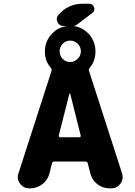

<svg xmlns="http://www.w3.org/2000/svg" viewBox="-20 -1110 735 1042"><path d="M401.4 -791Q418.9 -807.6 418.9 -831.5Q418.9 -855.5 401.9 -872.6Q384.8 -889.6 360.8 -889.6Q336.9 -889.6 320.3 -872.6Q303.7 -855.5 303.7 -831.5Q303.7 -807.6 320.3 -790.5Q336.9 -773.4 360.8 -773.4Q384.8 -773.4 401.4 -791ZM456.1 -224.6Q453.1 -233.4 443.4 -233.4H274.4Q264.6 -233.4 262.7 -224.6L249 -170.9Q240.2 -133.8 210.4 -110.8Q180.7 -87.9 143.6 -87.9H138.7Q107.4 -87.9 88.9 -113.3Q76.2 -129.9 76.2 -148.4Q76.2 -158.2 80.1 -168.9L259.8 -725.6Q261.7 -734.4 255.9 -742.2Q223.6 -777.3 223.6 -831.1Q223.6 -887.7 263.7 -928.7Q293.9 -960 335 -966.8Q335 -967.8 335 -968.3Q335 -968.8 335 -968.8H325.2Q301.8 -968.8 292 -990.2Q288.1 -998 288.1 -1005.9Q288.1 -1018.6 296.9 -1029.3Q349.6 -1089.8 429.7 -1089.8H462.9Q483.4 -1089.8 490.2 -1070.3Q492.2 -1064.5 492.2 -1059.6Q492.2 -1047.9 480.5 -1039.1L395.5 -974.6Q387.7 -968.8 378.9 -968.8Q424.8 -962.9 458 -929.7Q498 -888.7 498 -831.1Q498 -777.3 466.8 -742.2Q460 -734.4 462.9 -725.6L642.6 -168.9Q645.5 -158.2 645.5 -148.4Q645.5 -129.9 633.8 -113.3Q615.2 -87.9 584 -87.9H575.2Q537.1 -87.9 507.8 -110.8Q478.5 -133.8 469.7 -170.9ZM361.3 -600.6Q360.4 -602.5 358.4 -602.5Q356.4 -602.5 356.4 -600.6L298.8 -374Q298.8 -371.1 300.8 -368.2Q302.7 -365.2 306.6 -365.2H411.1Q415 -365.2 417 -368.2Q418.9 -371.1 418 -374Z"/></svg>

Font: Gen Jyuu GothicX Heavy
Style: Bold
Weight: 900
Designer: [Source Han Sans]
Ryoko NISHIZUKA  (kana & ideographs); Paul D. Hunt (Latin, Greek & Cyrillic); Wenlong ZHANG  (bopomofo
Version: Version 1.002.20150607